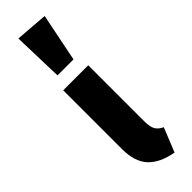

<svg xmlns="http://www.w3.org/2000/svg" viewBox="-289 -838 857 857"><g transform="rotate(-45 139.5 -409.5)"><path d="M76 -836 230 -824 184 -596H83ZM212 -531V-179Q212 -143 221.5 -125.5Q231 -108 255 -97L209 17Q131 3 92.5 -38.5Q54 -80 54 -159V-531Z"/></g></svg>

Font: FiraGO
Style: Bold
Weight: 700
Designer: bBox Type
Foundry: bBox Type GmbH
Version: Version 1.001;PS 001.001;hotconv 1.0.88;makeotf.lib2.5.64775